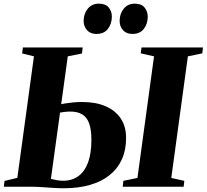

<svg xmlns="http://www.w3.org/2000/svg" viewBox="-30 -996 1102 1024"><path d="M311 8Q283.5 8 253 6Q222.5 4 193 2Q163.5 0 138.5 0H-9.5L-6 -31L62.5 -47.5L151 -695.5L88 -711L92 -743H411L407 -710.5L331.5 -695.5L241.5 -42Q257 -38 273.5 -35Q290 -32 306 -32Q354.5 -32 388.2 -56.8Q422 -81.5 439.8 -130Q457.5 -178.5 457.5 -250Q457.5 -303 446 -336.2Q434.5 -369.5 409.8 -385.2Q385 -401 345 -401Q329 -401 311.8 -398.8Q294.5 -396.5 281 -394L284.5 -437Q296.5 -441 316.5 -444.2Q336.5 -447.5 360.5 -449.8Q384.5 -452 408.5 -452Q480 -452 532.2 -429.8Q584.5 -407.5 613.5 -364.8Q642.5 -322 642.5 -260Q642.5 -196 620 -146.2Q597.5 -96.5 554.5 -62Q511.5 -27.5 450 -9.8Q388.5 8 311 8ZM624.5 0 628 -31.5 703 -47 791.5 -695.5 720.5 -711.5 725 -743H1052.5L1049 -711.5L972 -695.5L883.5 -47L953 -31.5L949.5 0ZM484 -815Q452.5 -815 434.2 -835Q416 -855 416 -885Q416.5 -923.5 438.5 -950Q460.5 -976.5 497 -976.5Q533 -976.5 550 -955.8Q567 -935 566.5 -906Q566 -869 545.5 -842Q525 -815 484 -815ZM676 -815Q644 -815 626 -835Q608 -855 608 -885Q608.5 -923.5 630.2 -950Q652 -976.5 688.5 -976.5Q724.5 -976.5 741.2 -955.8Q758 -935 758 -906Q757.5 -869 737 -842Q716.5 -815 676 -815Z"/></svg>

Font: Merriweather 96pt Black
Style: Italic
Weight: 900
Italic angle: -7.8°
Version: Version 2.101